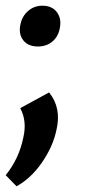

<svg xmlns="http://www.w3.org/2000/svg" viewBox="-32 -452 336 673"><path d="M101 -289Q66 -289 49 -311.5Q32 -334 40 -368Q46 -396 67 -414Q88 -432 117 -432Q151 -432 168 -408.5Q185 -385 177 -350Q171 -322 150.5 -305.5Q130 -289 101 -289ZM26 201 -12 162Q35 104 50 29Q63 -28 39 -73L140 -128Q184 -74 166 3Q154 61 115.5 117Q77 173 26 201Z"/></svg>

Font: EauTest
Style: Bold Italic
Weight: 700
Italic angle: -12°
Designer: Christian Thalmann (Catharsis Fonts)
Version: Version 0.001;PS 000.001;hotconv 1.0.88;makeotf.lib2.5.64775